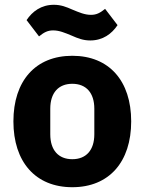

<svg xmlns="http://www.w3.org/2000/svg" viewBox="-20 -770 604 802"><path d="M357 -601C410 -601 447 -629 471 -665L419 -733C398 -716 383 -708 360 -708C334 -708 311 -718 282 -730C257 -741 235 -750 205 -750C152 -750 115 -722 91 -686L143 -618C164 -635 179 -643 202 -643C228 -643 251 -633 280 -621C305 -610 327 -601 357 -601ZM282 12C436 12 528 -94 528 -263C528 -432 436 -537 282 -537C128 -537 36 -432 36 -263C36 -94 128 12 282 12ZM282 -105C224 -105 190 -143 190 -209V-316C190 -382 224 -420 282 -420C340 -420 374 -382 374 -316V-209C374 -143 340 -105 282 -105Z"/></svg>

Font: IBM Plex Thai Looped
Style: Bold
Weight: 700
Designer: Mike Abbink, Paul van der Laan, Pieter van Rosmalen, Ben Mitchell, Mark Frömberg
Foundry: Bold Monday
Version: Version 1.0